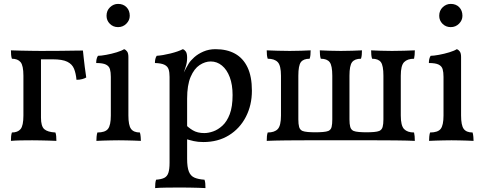

<svg xmlns="http://www.w3.org/2000/svg" viewBox="-20 -719 2483 984"><path d="M36 3Q36 -11 37 -21Q38 -31 41 -40Q71 -40 85.5 -57.5Q100 -75 100 -127V-331Q100 -383 85.5 -400.5Q71 -418 41 -418Q38 -427 37 -437.5Q36 -448 36 -461Q58 -460 86 -459.5Q114 -459 142 -458.5Q170 -458 190 -458V-116Q190 -72 207 -57Q224 -42 264 -40Q267 -32 268 -21Q269 -10 269 3Q250 2 229 1.5Q208 1 187 0.5Q166 0 145 0Q114 0 86 0.5Q58 1 36 3ZM372 -310Q369 -343 359.5 -366.5Q350 -390 325 -402.5Q300 -415 250 -415H168L187 -458Q247 -458 290 -458.5Q333 -459 361.5 -459.5Q390 -460 405 -460Q407 -444 409 -422.5Q411 -401 414.5 -375.5Q418 -350 422 -322Q414 -317 401 -313.5Q388 -310 372 -310Z M474 3Q474 -7 475 -18.5Q476 -30 479 -40Q519 -40 533.5 -58.5Q548 -77 548 -127V-325Q548 -349 543.5 -364.5Q539 -380 523 -388Q507 -396 473 -396Q473 -407 475 -416Q477 -425 482 -433Q497 -433 524.5 -438Q552 -443 578 -451Q604 -459 616 -467Q625 -464 631.5 -455Q638 -446 638 -427V-127Q638 -77 651.5 -58.5Q665 -40 697 -40Q700 -30 701 -17Q702 -4 702 3Q685 2 666 1.5Q647 1 627.5 0.5Q608 0 589 0Q570 0 549.5 0.5Q529 1 510 1.5Q491 2 474 3ZM585 -580Q560 -580 543 -597Q526 -614 526 -638Q526 -665 544 -682Q562 -699 585 -699Q612 -699 628.5 -682Q645 -665 645 -638Q645 -615 627.5 -597.5Q610 -580 585 -580Z M775 245Q775 231 776 220.5Q777 210 780 202Q807 200 822 192.5Q837 185 843 166.5Q849 148 849 115V-325Q849 -349 844 -364Q839 -379 823 -387Q807 -395 774 -396Q774 -407 776 -416Q778 -425 783 -433Q814 -435 854 -445Q894 -455 917 -467Q926 -464 932.5 -454.5Q939 -445 939 -423Q939 -400 932.5 -379.5Q926 -359 915 -325L939 -306V95Q939 138 948 160.5Q957 183 977 191.5Q997 200 1028 202Q1031 210 1032 220.5Q1033 231 1033 245Q1018 244 997.5 243.5Q977 243 954 242.5Q931 242 907 242Q872 242 833.5 242.5Q795 243 775 245ZM1022 9Q994 9 972.5 4Q951 -1 925 -9V-86Q945 -65 968.5 -51Q992 -37 1027 -37Q1048 -37 1072.5 -45.5Q1097 -54 1120 -75Q1143 -96 1157.5 -134Q1172 -172 1172 -232Q1172 -285 1157.5 -323.5Q1143 -362 1117.5 -383Q1092 -404 1060 -404Q1031 -404 1003 -385.5Q975 -367 957 -325Q939 -283 939 -213L910 -319Q923 -351 932.5 -368Q942 -385 947 -393Q956 -408 975.5 -425.5Q995 -443 1023 -455Q1051 -467 1084 -467Q1143 -467 1184.5 -444Q1226 -421 1248.5 -374Q1271 -327 1271 -254Q1271 -180 1240 -120Q1209 -60 1153 -25.5Q1097 9 1022 9Z M1347 3Q1347 -11 1348 -21Q1349 -31 1352 -40Q1387 -40 1403.5 -57.5Q1420 -75 1420 -127V-331Q1420 -383 1403.5 -400.5Q1387 -418 1352 -418Q1349 -427 1348 -437.5Q1347 -448 1347 -461Q1372 -460 1403 -459Q1434 -458 1465 -458Q1494 -458 1523.5 -459Q1553 -460 1572 -461Q1572 -448 1571 -437.5Q1570 -427 1567 -418Q1535 -418 1522 -400.5Q1509 -383 1509 -331V-107Q1509 -83 1513 -68.5Q1517 -54 1530 -48Q1540 -44 1557.5 -42.5Q1575 -41 1597 -41Q1617 -41 1635 -42.5Q1653 -44 1663 -48Q1676 -54 1679.5 -68.5Q1683 -83 1683 -107V-331Q1683 -383 1669.5 -400.5Q1656 -418 1624 -418Q1621 -427 1620 -437.5Q1619 -448 1619 -461Q1639 -460 1668.5 -459Q1698 -458 1727 -458Q1756 -458 1785.5 -459Q1815 -460 1835 -461Q1835 -448 1834 -437.5Q1833 -427 1830 -418Q1798 -418 1784.5 -400.5Q1771 -383 1771 -331V-107Q1771 -83 1775 -68.5Q1779 -54 1792 -48Q1802 -44 1820 -42.5Q1838 -41 1858 -41Q1879 -41 1896.5 -42.5Q1914 -44 1924 -48Q1937 -54 1941 -68.5Q1945 -83 1945 -107V-331Q1945 -383 1932 -400.5Q1919 -418 1887 -418Q1884 -427 1883 -437.5Q1882 -448 1882 -461Q1901 -460 1930.5 -459Q1960 -458 1989 -458Q2021 -458 2051.5 -459Q2082 -460 2106 -461Q2106 -448 2105 -437.5Q2104 -427 2102 -418Q2068 -418 2051 -400.5Q2034 -383 2034 -331V-127Q2034 -75 2051 -57.5Q2068 -40 2102 -40Q2104 -31 2105 -21Q2106 -11 2106 3Q2088 2 2065.5 1.5Q2043 1 2005.5 0.5Q1968 0 1906 0H1547Q1486 0 1449 0.5Q1412 1 1389.5 1.5Q1367 2 1347 3Z M2179 3Q2179 -7 2180 -18.5Q2181 -30 2184 -40Q2224 -40 2238.5 -58.5Q2253 -77 2253 -127V-325Q2253 -349 2248.5 -364.5Q2244 -380 2228 -388Q2212 -396 2178 -396Q2178 -407 2180 -416Q2182 -425 2187 -433Q2202 -433 2229.5 -438Q2257 -443 2283 -451Q2309 -459 2321 -467Q2330 -464 2336.5 -455Q2343 -446 2343 -427V-127Q2343 -77 2356.5 -58.5Q2370 -40 2402 -40Q2405 -30 2406 -17Q2407 -4 2407 3Q2390 2 2371 1.5Q2352 1 2332.5 0.5Q2313 0 2294 0Q2275 0 2254.5 0.5Q2234 1 2215 1.5Q2196 2 2179 3ZM2290 -580Q2265 -580 2248 -597Q2231 -614 2231 -638Q2231 -665 2249 -682Q2267 -699 2290 -699Q2317 -699 2333.5 -682Q2350 -665 2350 -638Q2350 -615 2332.5 -597.5Q2315 -580 2290 -580Z"/></svg>

Font: Vollkorn
Style: Regular
Weight: 400
Designer: Friedrich Althausen
Foundry: Friedrich Althausen
Version: Version 5.001